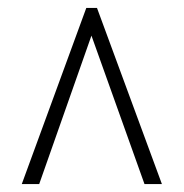

<svg xmlns="http://www.w3.org/2000/svg" viewBox="-20 -734 465 485"><path d="M198 -714H225L389 -269H345L211 -644L79 -269H35Z"/></svg>

Font: Noto Serif CondLight
Style: Regular
Weight: 300
Width: 3
Designer: Monotype Design Team
Foundry: Monotype Imaging Inc.
Version: Version 1.001